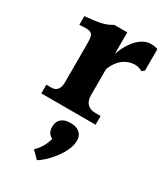

<svg xmlns="http://www.w3.org/2000/svg" viewBox="-204 -607 883 1014"><g transform="rotate(30 238.0 -99.5)"><path d="M269 -123V-282C295 -350 344 -379 391 -379C406 -379 422 -374 437 -366L451 -379V-509C437 -514 424 -516 410 -516C355 -516 302 -466 269 -375V-506H190C154 -484 122 -475 30 -467V-414C106 -420 116 -415 116 -348V-111C116 -74 99 -53 69 -53H37V0H368V-53H336C293 -53 269 -78 269 -123ZM151 275 193 317C243 290 325 194 325 126V120C325 78 292 58 253 58H247C208 58 175 78 175 120V126C175 153 188 170 207 179C199 216 176 252 151 275Z"/></g></svg>

Font: LT Superior Serif ExtraBold
Style: Regular
Weight: 800
Designer: Daniel Lyons
Foundry: LyonsType
Version: Version 2.120;FEAKit 1.0